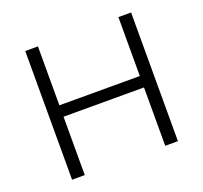

<svg xmlns="http://www.w3.org/2000/svg" viewBox="-121 -840 1037 980"><g transform="rotate(-20 397.5 -349.5)"><path d="M110 -699H179V-379H616V-699H685V0H616V-317H179V0H110Z"/></g></svg>

Font: TypoPRO Montserrat Alternates
Style: Regular
Weight: 300
Designer: Julieta Ulanovsky
Foundry: Julieta Ulanovsky
Version: Version 6.001